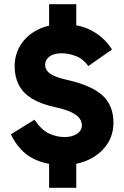

<svg xmlns="http://www.w3.org/2000/svg" viewBox="-20 -776 595 919"><path d="M215 -583V-756H345V-583ZM523 -188Q523 -130 492 -84.5Q461 -39 406.5 -12.5Q352 14 280 14Q197 14 134 -19.5Q71 -53 32 -133L145 -203Q179 -153 215.5 -136.5Q252 -120 289 -120Q325 -120 348.5 -135.5Q372 -151 372 -176Q372 -193 361 -209Q350 -225 321 -239Q292 -253 236 -265Q170 -280 129 -306.5Q88 -333 69 -371.5Q50 -410 50 -458Q50 -515 78.5 -560.5Q107 -606 159 -633Q211 -660 284 -660Q365 -660 423.5 -627Q482 -594 516 -539L403 -460Q377 -495 342.5 -508Q308 -521 274 -521Q238 -521 217 -505.5Q196 -490 196 -466Q196 -450 205.5 -437Q215 -424 239 -413Q263 -402 308 -392Q420 -366 471.5 -318.5Q523 -271 523 -188ZM215 123V-46H345V123Z"/></svg>

Font: Gabarito
Style: Bold
Weight: 700
Designer: Leandro Assis / Alvaro Franca / Felipe Casaprima
Foundry: Naipe Foundry
Version: Version 1.000